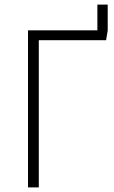

<svg xmlns="http://www.w3.org/2000/svg" viewBox="-20 -816 498 836"><path d="M404 -796H449V-684L442 -641H149V0H102V-684H404Z"/></svg>

Font: Fira Sans Condensed ExtraLight
Style: Regular
Weight: 275
Width: 3
Designer: Carrois Corporate & Edenspiekermann AG
Foundry: Carrois Corporate GbR & Edenspiekermann AG
Version: Version 4.203